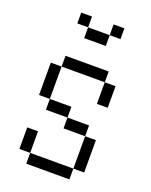

<svg xmlns="http://www.w3.org/2000/svg" viewBox="-160 -960 820 1045"><g transform="rotate(20 250.0 -437.5)"><path d="M187.5 -812.5H125V-875H187.5ZM62.5 -187.5H125V-62.5H62.5ZM62.5 -562.5H125V-375H62.5ZM125 -62.5H375V0H125ZM125 -375H250V-312.5H125ZM125 -625H375V-562.5H125ZM187.5 -812.5H312.5V-750H187.5ZM250 -312.5H375V-250H250ZM312.5 -875H375V-812.5H312.5ZM375 -250H437.5V-62.5H375ZM375 -562.5H437.5V-437.5H375Z"/></g></svg>

Font: 寒蝉点阵体 16px
Style: Regular
Weight: 400
Designer: Designed by Warren2060
Foundry: ChillType
Version: Version 1.000